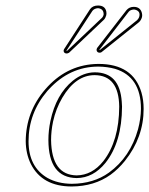

<svg xmlns="http://www.w3.org/2000/svg" viewBox="-20 -673 546 703"><path d="M326.7 -397.9Q256.8 -397.9 208 -314.9Q184.6 -274.9 174.3 -228Q167 -192.9 167 -160.2Q168.9 -32.2 260.7 -30.8Q317.4 -31.7 358.4 -83Q416 -157.2 416.5 -282.7Q415 -397 326.7 -397.9ZM146 -346.2Q220.2 -432.1 325.7 -438.5Q333.5 -439 340.3 -439Q467.3 -439 498 -334Q505.9 -306.2 505.9 -274.4Q505.9 -169.9 437.5 -84Q413.1 -53.7 384.8 -33.2Q325.2 9.3 242.7 9.8Q134.3 9.8 92.8 -72.8Q74.7 -109.9 74.2 -155.8Q74.7 -263.7 146 -346.2ZM369.1 -617.2Q366.2 -606.9 360.8 -601.1L232.9 -480Q228.5 -477.5 224.6 -477.1Q214.4 -477.1 212.9 -486.3Q212.9 -488.8 213.4 -490.2Q214.4 -492.7 214.8 -493.2L309.6 -639.2Q319.3 -652.8 338.9 -652.8Q364.3 -652.8 369.1 -631.3Q370.6 -624 369.1 -617.2ZM500 -610.8Q496.6 -598.6 488.8 -591.8L351.6 -481.9Q348.1 -480 345.2 -480Q335 -480 333.5 -489.7Q333.5 -492.2 334 -493.2Q335 -496.1 335.4 -497.1L443.4 -636.2Q453.6 -647.9 469.7 -647.9Q493.7 -647.9 499.5 -625.5Q501.5 -617.7 500 -610.8ZM326.7 -408.2Q418.5 -408.2 425.8 -300.3Q426.3 -291 426.8 -282.7Q426.3 -152.3 366.2 -76.7Q321.3 -21.5 260.7 -21Q157.7 -22.5 157.2 -160.2Q157.2 -194.8 164.6 -230Q185.1 -327.1 246.6 -377.4Q284.2 -407.7 326.7 -408.2ZM153.3 -339.8Q84.5 -259.3 84.5 -155.8Q84.5 -62 153.8 -21.5Q191.4 -0.5 242.7 0Q322.8 -0.5 378.9 -41Q457 -97.7 485.4 -199.7Q495.6 -238.3 496.1 -274.4Q496.1 -392.1 401.4 -420.9Q373.5 -428.7 340.3 -429.2Q235.8 -429.2 159.2 -346.2Q155.8 -342.8 153.3 -339.8ZM359.4 -619.1Q360.4 -640.6 338.9 -643.1Q325.2 -642.1 318.4 -633.3L223.1 -487.3L224.6 -486.8Q226.1 -487.3 226.6 -487.8L354 -608.4Q357.9 -612.8 359.4 -619.1ZM490.2 -613.3Q494.1 -630.9 477.5 -636.7Q473.1 -638.2 469.7 -638.2Q457 -637.2 451.2 -629.9L343.8 -490.7L345.2 -489.7L482.4 -599.6Q488.3 -605.5 490.2 -613.3Z"/></svg>

Font: Linux Biolinum Outline O
Style: Italic
Weight: 400
Italic angle: -12°
Designer: Philipp H. Poll
Foundry: Philipp H. Poll
Version: Version 0.6.2